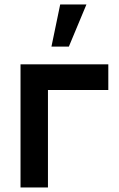

<svg xmlns="http://www.w3.org/2000/svg" viewBox="-20 -822 520 842"><path d="M70 -540H455V-427.2H190.3V0H70ZM205.6 -617.5H281.9L359.1 -802.5H244Z"/></svg>

Font: Tap Sans
Style: Regular
Weight: 400
Designer: Tap Payments
Foundry: Tap Payments
Version: Version 1.001;Glyphs 3.1.2 (3151)